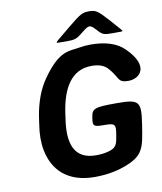

<svg xmlns="http://www.w3.org/2000/svg" viewBox="-97 -983 902 1070"><g transform="rotate(-10 354.0 -447.5)"><path d="M379 -108C256 -108 227 -202 247 -334L253 -377C273 -504 325 -603 441 -603C483 -603 512 -592 531 -571C585 -513 565 -485 630 -485C694 -485 761 -546 645 -660C604 -700 542 -721 456 -721C433 -721 412 -719 390 -715C334 -705 279 -720 181 -580C143 -526 117 -457 104 -376L98 -334C89 -279 89 -230 97 -188C119 -72 199 10 352 10C413 10 469 1 517 -16C638 -58 642 -103 662 -232C682 -361 671 -374 544 -374C417 -374 404 -369 396 -320C388 -271 393 -266 454 -266C514 -266 520 -260 511 -205C502 -149 499 -129 449 -116C427 -110 403 -108 379 -108ZM584 -837C528 -899 517 -905 480 -905C443 -905 431 -899 357 -838C281 -776 274 -770 273 -766C272 -762 277 -762 327 -762C377 -762 386 -765 426 -798C466 -830 472 -830 502 -798C531 -765 538 -762 589 -762C640 -762 645 -762 645 -765C645 -768 640 -774 584 -837Z"/></g></svg>

Font: Asimov Print
Style: AIt
Weight: 500
Designer: Google
Version: Version 2.000980: 2014